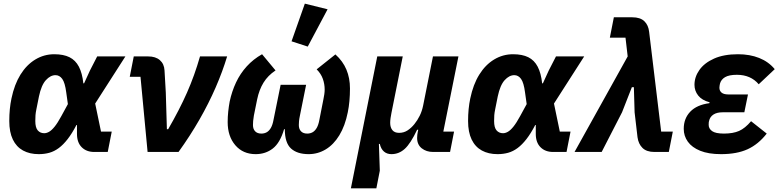

<svg xmlns="http://www.w3.org/2000/svg" viewBox="-20 -835 4277 1055"><path d="M594 -112 572 0H498Q455 0 429 -26Q403 -52 403 -99V-148H400Q376 -102 352 -71Q328 -40 303 -21.5Q278 -3 251 4.5Q224 12 193 12Q143 12 106.5 -8Q70 -28 50.5 -68.5Q31 -109 31 -170Q31 -204 34 -235Q37 -266 43 -294Q59 -371 92.5 -425Q126 -479 174 -508Q222 -537 278 -537Q329 -537 362 -520.5Q395 -504 413.5 -468.5Q432 -433 438 -377H442L474 -447L514 -525H669L503 -266L535 -112ZM223 -103Q236 -103 250 -111Q264 -119 280.5 -139.5Q297 -160 317 -197L353 -263L344 -327Q337 -381 322 -401.5Q307 -422 285 -422Q257 -422 232 -394.5Q207 -367 194 -305L180 -235Q176 -216 175 -202Q174 -188 174 -170Q174 -134 187.5 -118.5Q201 -103 223 -103Z M961 0H791L752 -413H693L715 -525H794Q835 -525 858.5 -504.5Q882 -484 884 -448L891 -327L897 -125H904Q966 -232 1007.5 -326Q1049 -420 1079 -525H1228Q1203 -442 1165 -354.5Q1127 -267 1076 -178Q1025 -89 961 0Z M1662 -369 1628 -200Q1624 -181 1623 -169Q1622 -157 1622 -148Q1622 -126 1634 -113.5Q1646 -101 1668 -101Q1685 -101 1698 -108.5Q1711 -116 1720.5 -132.5Q1730 -149 1735 -177L1757 -289Q1760 -303 1762 -317Q1764 -331 1764 -343Q1764 -373 1754 -401.5Q1744 -430 1720 -454L1823 -536Q1864 -499 1883.5 -452.5Q1903 -406 1903 -349Q1903 -313 1900 -280Q1897 -247 1891 -218Q1876 -143 1844.5 -91.5Q1813 -40 1769.5 -14Q1726 12 1676 12Q1613 12 1579 -19Q1545 -50 1545 -125H1541Q1519 -50 1479 -19Q1439 12 1385 12Q1315 12 1273 -37Q1231 -86 1231 -164Q1231 -193 1234 -221.5Q1237 -250 1242 -277Q1254 -333 1277 -382Q1300 -431 1336 -470.5Q1372 -510 1420 -537L1494 -448Q1452 -420 1428 -381Q1404 -342 1393 -289L1375 -200Q1372 -184 1371 -170.5Q1370 -157 1370 -148Q1370 -126 1382 -113.5Q1394 -101 1416 -101Q1433 -101 1446 -108.5Q1459 -116 1468.5 -132.5Q1478 -149 1483 -177L1522 -369ZM1780 -784 1671 -579 1582 -608 1655 -815Z M2048 200H1908L2053 -525H2193L2131 -215Q2128 -201 2126 -186Q2124 -171 2124 -160Q2124 -135 2136 -120Q2148 -105 2173 -105Q2199 -105 2219.5 -118.5Q2240 -132 2257 -153Q2274 -174 2286.5 -199.5Q2299 -225 2305 -255L2359 -525H2499L2416 -112H2475L2453 0H2360Q2323 0 2297.5 -20Q2272 -40 2272 -77Q2272 -85 2273 -94Q2274 -103 2275 -107L2278 -122H2272Q2236 -46 2204 -17Q2172 12 2131 12Q2106 12 2089.5 -2.5Q2073 -17 2067 -44H2062L2067 103Z M3115 -112 3093 0H3019Q2976 0 2950 -26Q2924 -52 2924 -99V-148H2921Q2897 -102 2873 -71Q2849 -40 2824 -21.5Q2799 -3 2772 4.5Q2745 12 2714 12Q2664 12 2627.5 -8Q2591 -28 2571.5 -68.5Q2552 -109 2552 -170Q2552 -204 2555 -235Q2558 -266 2564 -294Q2580 -371 2613.5 -425Q2647 -479 2695 -508Q2743 -537 2799 -537Q2850 -537 2883 -520.5Q2916 -504 2934.5 -468.5Q2953 -433 2959 -377H2963L2995 -447L3035 -525H3190L3024 -266L3056 -112ZM2744 -103Q2757 -103 2771 -111Q2785 -119 2801.5 -139.5Q2818 -160 2838 -197L2874 -263L2865 -327Q2858 -381 2843 -401.5Q2828 -422 2806 -422Q2778 -422 2753 -394.5Q2728 -367 2715 -305L2701 -235Q2697 -216 2696 -202Q2695 -188 2695 -170Q2695 -134 2708.5 -118.5Q2722 -103 2744 -103Z M3429 -525 3417 -628H3331L3353 -740H3454Q3498 -740 3520.5 -718.5Q3543 -697 3547 -659L3613 -112H3677L3655 0H3576Q3533 0 3510.5 -22Q3488 -44 3483 -81L3467 -218L3463 -356H3452L3398 -218L3286 0H3137Z M4107 -169 4193 -101Q4147 -42 4088 -15Q4029 12 3942 12Q3873 12 3827.5 -6.5Q3782 -25 3759.5 -56.5Q3737 -88 3737 -127Q3737 -184 3773 -221.5Q3809 -259 3878 -268L3879 -273Q3837 -284 3816.5 -310Q3796 -336 3796 -369Q3796 -412 3823 -450.5Q3850 -489 3903.5 -513Q3957 -537 4035 -537Q4100 -537 4151.5 -516.5Q4203 -496 4237 -455L4149 -372Q4127 -398 4097 -411Q4067 -424 4029 -424Q3986 -424 3964 -411Q3942 -398 3936 -375Q3935 -369 3934 -364Q3933 -359 3933 -353Q3933 -336 3945 -326Q3957 -316 3983 -316H4090L4070 -218H3951Q3919 -218 3900 -205.5Q3881 -193 3876 -170Q3875 -167 3874.5 -162.5Q3874 -158 3874 -149Q3874 -128 3893 -114.5Q3912 -101 3958 -101Q4008 -101 4041 -115.5Q4074 -130 4107 -169Z"/></svg>

Font: IBM Plex Sans
Style: Italic
Weight: 400
Italic angle: -11.31°
Designer: Mike Abbink, Paul van der Laan, Pieter van Rosmalen
Foundry: Bold Monday
Version: Version 3.201